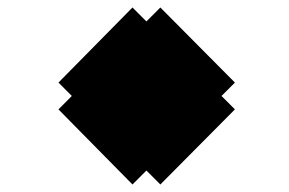

<svg xmlns="http://www.w3.org/2000/svg" viewBox="-20 -569 780 518"><path d="M613.8 -346.2 577.6 -310.1 613.8 -273.9 412.6 -71.3 375 -108.9 337.4 -71.3 137.7 -273.9 173.8 -310.1 137.7 -346.2 337.4 -548.8 375 -511.2 412.6 -548.8Z"/></svg>

Font: Now Alt Light
Style: Regular
Weight: 300
Designer: Alfredo Marco Pradil
Foundry: Alfredo Marco Pradil
Version: Version 1.002;PS 001.002;hotconv 1.0.88;makeotf.lib2.5.64775